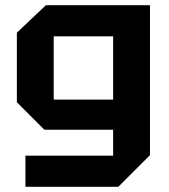

<svg xmlns="http://www.w3.org/2000/svg" viewBox="-20 -580 650 740"><path d="M78 140V20H416V-80H151L45 -186V-454L157 -560H558V18L436 140ZM187 -440V-196H416V-440Z"/></svg>

Font: Tektur SemiBold
Style: Regular
Weight: 600
Designer: Adam Jagosz
Foundry: Adam Jagosz
Version: Version 1.005;gftools[0.9.30]